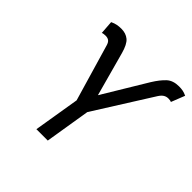

<svg xmlns="http://www.w3.org/2000/svg" viewBox="-181 -884 1050 1050"><g transform="rotate(45 344.0 -358.5)"><path d="M241.5 0 285.5 -267 188.9 -596.6Q183.6 -614.7 173.7 -622Q163.7 -629.3 147.7 -629.3Q141.3 -629.3 133.3 -628.2Q125.4 -627.1 122.2 -625L116.5 -703.1Q134.6 -711.6 149.7 -714.5Q164.8 -717.3 181.8 -717.3Q217 -717.3 240.2 -698.2Q263.5 -679 278.4 -623.6L348 -369.3L501.4 -623.6Q529.1 -668.3 555.6 -692.8Q582 -717.3 627.8 -717.3Q644.9 -717.3 658.2 -714.7Q671.5 -712 687.5 -704.5L656.2 -625Q649.9 -629.3 633.5 -629.3Q618.6 -629.3 606.4 -622Q594.1 -614.7 582.4 -596.6L372.2 -262.8L329.5 0Z"/></g></svg>

Font: Inter UI
Style: Italic
Weight: 400
Italic angle: -9.39999°
Designer: Rasmus Andersson
Foundry: rsms
Version: 3.2;8d6f07862